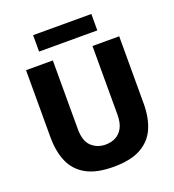

<svg xmlns="http://www.w3.org/2000/svg" viewBox="-160 -1032 1056 1165"><g transform="rotate(-20 367.5 -449.0)"><path d="M675.5 -287.5Q675.5 -197.5 646.5 -130.8Q617.5 -64 551.5 -27Q485.5 10 374.5 10Q263.5 10 197.8 -27Q132 -64 103 -131.2Q74 -198.5 74 -289.5V-723H247V-280Q247 -202 284 -167.8Q321 -133.5 374.5 -133.5Q410.5 -133.5 439.8 -148.5Q469 -163.5 486 -195.8Q503 -228 503 -280V-723H675.5ZM563 -908V-802H187V-908Z"/></g></svg>

Font: Public Sans Thin ExtraBold
Style: Regular
Weight: 800
Version: Version 1.007